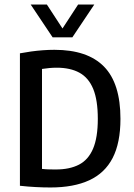

<svg xmlns="http://www.w3.org/2000/svg" viewBox="-20 -822 594 848"><path d="M203 6Q171 6 137.8 4.2Q104.5 2.5 68 -1.5V-586.5Q91.5 -591 116.8 -594.5Q142 -598 168 -600Q194 -602 220.5 -602Q366.5 -602 439.2 -528Q512 -454 512 -297Q512 -191 477.5 -124.2Q443 -57.5 374.2 -25.8Q305.5 6 203 6ZM227 -73.5Q287.5 -73.5 328.8 -94.8Q370 -116 391 -165.2Q412 -214.5 412 -297Q412 -379.5 391.8 -429Q371.5 -478.5 331 -500.8Q290.5 -523 230.5 -523Q214.5 -523 198 -521.5Q181.5 -520 165.5 -517.5V-76Q183.5 -74 198 -73.8Q212.5 -73.5 227 -73.5ZM212.5 -657 115.5 -802H187L263 -685.5H249L325 -802H396.5L299.5 -657Z"/></svg>

Font: Encode Sans SC Condensed Medium
Style: Regular
Weight: 500
Width: 3
Designer: Multiple Designers
Foundry: Impallari Type
Version: Version 3.002